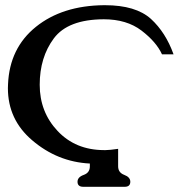

<svg xmlns="http://www.w3.org/2000/svg" viewBox="-20 -716 710 746"><path d="M439 -69.8Q439 -45.4 462.6 -36.6Q486.3 -27.8 486.3 -9.8Q486.3 9.8 464.4 9.8H303.7Q281.2 9.8 281.2 -9.8Q281.2 -27.8 305.2 -36.4Q329.1 -44.9 329.1 -69.3V-80.6Q203.1 -86.9 104.5 -171.4Q10.7 -251.5 10.7 -373.5Q10.7 -380.9 11.2 -388.7Q17.1 -529.3 119.6 -611.8Q222.2 -694.3 383.8 -695.8H388.2Q507.3 -695.8 566.4 -642.6Q624 -589.8 654.3 -504.9H609.4Q587.4 -553.2 529.8 -597.2Q472.2 -641.1 383.3 -641.1Q244.1 -640.6 189.2 -566.9Q134.3 -493.2 134.3 -386.7Q134.3 -280.8 203.9 -207Q273.4 -133.3 383.3 -132.8H390.6Q405.3 -132.8 439 -137.7Z"/></svg>

Font: Caudex
Style: Bold
Weight: 700
Version: Version 1.01